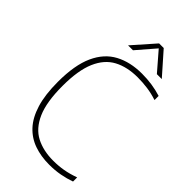

<svg xmlns="http://www.w3.org/2000/svg" viewBox="-285 -1027 1119 1119"><g transform="rotate(45 275.0 -467.5)"><path d="M364.5 9Q297 9 241 -10.5Q185 -30 144.2 -73.8Q103.5 -117.5 81.2 -190Q59 -262.5 59 -369Q59 -506.5 97 -590Q135 -673.5 205.5 -711.2Q276 -749 372.5 -749Q415.5 -749 454.8 -743.2Q494 -737.5 532.5 -725.5V-691.5Q491.5 -705 451.5 -710.5Q411.5 -716 370 -716Q283.5 -716 222 -683.2Q160.5 -650.5 127.8 -574.8Q95 -499 95 -371Q95 -238 128.5 -162.2Q162 -86.5 222.5 -55.2Q283 -24 364.5 -24Q407.5 -24 446.8 -30.8Q486 -37.5 532.5 -54V-20Q495 -6.5 453.5 1.2Q412 9 364.5 9ZM198 -808 318 -944H356L476 -808H435.5L330.5 -929.5H343.5L238.5 -808Z"/></g></svg>

Font: Encode Sans Condensed Thin Thin
Style: Regular
Weight: 250
Version: Version 3.002